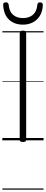

<svg xmlns="http://www.w3.org/2000/svg" viewBox="-20 -1196 391 1636"><path d="M176 14Q162 14 155 9.5Q148 5 148 -5V-916Q148 -926 155 -930.5Q162 -935 176 -935Q189 -935 196 -930.5Q203 -926 203 -916V-5Q203 5 196.5 9.5Q190 14 176 14ZM176 -986Q103 -986 57 -1028.5Q11 -1071 7 -1155Q6 -1165 12 -1170.5Q18 -1176 31 -1176Q43 -1176 47.5 -1170.5Q52 -1165 54 -1155Q59 -1098 91 -1070Q123 -1042 176 -1042Q228 -1042 260.5 -1070Q293 -1098 298 -1155Q300 -1165 304.5 -1170.5Q309 -1176 320 -1176Q333 -1176 339 -1170.5Q345 -1165 345 -1155Q343 -1100 320.5 -1062.5Q298 -1025 260.5 -1005.5Q223 -986 176 -986ZM0 410H351V420H0ZM0 -20H351V0H0ZM0 -505H351V-500H0ZM0 -930H351V-920H0Z"/></svg>

Font: Playwrite DE Grund Guides
Style: Regular
Weight: 400
Designer: Veronika Burian, José Scaglione
Foundry: TypeTogether
Version: Version 1.003